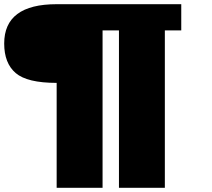

<svg xmlns="http://www.w3.org/2000/svg" viewBox="-20 -895 1009 915"><path d="M0 -687.5Q0 -875 250 -875H843.8V-750H765.6V0H546.9V-750H468.8V0H250V-500Q109.4 -500 54.7 -546.9Q0 -593.8 0 -687.5Z"/></svg>

Font: CraftyPE
Style: Regular
Weight: 400
Designer: Erek Butcher
Foundry: Haunted Coop
Version: Version 0.018;April 4, 2024;FontCreator 15.0.0.2962 64-bit